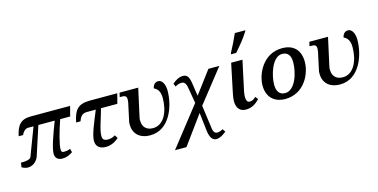

<svg xmlns="http://www.w3.org/2000/svg" viewBox="-100 -1368 4199 2135"><g transform="rotate(-15 1999.5 -301.0)"><path d="M463 8C509 8 541 -6 583 -33L572 -75C551 -65 528 -61 510 -61C495 -61 468 -55 468 -93C466 -146 506 -292 551 -422H666L696 -536H244C125 -536 82 -477 56 -358H107C120 -392 151 -422 181 -422H244L121 -97C106 -75 67 -67 5 -67L-3 -16C22 -3 44 5 66 5C133 5 176 -45 191 -87L300 -422H488C431 -273 381 -135 381 -68C381 -18 414 8 463 8Z M963 8C1013 8 1063 -10 1114 -54L1092 -91C1066 -75 1041 -66 1009 -66C966 -66 945 -81 945 -119C943 -190 988 -299 1021 -422H1209L1239 -536H923C780 -536 739 -472 713 -340H763C779 -385 799 -422 859 -422H961C909 -294 851 -163 851 -92C851 -19 902 8 963 8Z M1474 11C1697 11 1787 -240 1787 -421C1787 -484 1762 -548 1713 -548C1677 -548 1653 -524 1645 -483C1676 -469 1714 -441 1714 -356C1714 -200 1650 -58 1524 -58C1441 -58 1406 -112 1406 -171C1406 -180 1403 -185 1407 -204L1480 -536H1265L1254 -487H1277C1311 -487 1333 -480 1333 -443C1333 -412 1325 -381 1321 -365L1291 -225C1283 -190 1282 -186 1282 -164C1282 -65 1346 11 1474 11Z M1695 242H1827L2067 -87L2090 113C2099 204 2129 242 2173 242C2210 242 2246 222 2289 187L2266 153C2253 163 2223 174 2205 174C2167 176 2153 146 2148 86L2115 -157L2414 -536H2288L2095 -278L2077 -398C2066 -491 2048 -533 1994 -533C1946 -533 1909 -510 1870 -477L1885 -440C1911 -457 1937 -463 1954 -463C1996 -466 2012 -435 2021 -367L2048 -208Z M2572 -627H2633C2687 -690 2739 -749 2790 -830L2796 -844H2675C2638 -763 2616 -716 2578 -646ZM2574 10C2647 10 2692 -24 2735 -68L2710 -100C2687 -77 2669 -65 2637 -65C2610 -65 2599 -94 2599 -127C2599 -163 2607 -198 2616 -238L2680 -536H2550L2487 -235C2478 -192 2469 -151 2469 -111C2469 -33 2510 10 2574 10Z M3027 10C3249 10 3344 -198 3344 -334C3344 -485 3252 -546 3139 -546C2912 -546 2821 -324 2821 -201C2821 -51 2920 10 3027 10ZM3044 -54C2982 -54 2948 -97 2948 -175C2948 -277 3004 -484 3122 -484C3185 -484 3218 -444 3218 -363C3218 -245 3161 -54 3044 -54Z M3659 11C3882 11 3972 -240 3972 -421C3972 -484 3947 -548 3898 -548C3862 -548 3838 -524 3830 -483C3861 -469 3899 -441 3899 -356C3899 -200 3835 -58 3709 -58C3626 -58 3591 -112 3591 -171C3591 -180 3588 -185 3592 -204L3665 -536H3450L3439 -487H3462C3496 -487 3518 -480 3518 -443C3518 -412 3510 -381 3506 -365L3476 -225C3468 -190 3467 -186 3467 -164C3467 -65 3531 11 3659 11Z"/></g></svg>

Font: Noto Serif Semi
Style: Italic
Weight: 600
Italic angle: -12°
Designer: Monotype Design Team
Foundry: Monotype Imaging Inc.
Version: Version 1.901